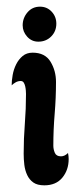

<svg xmlns="http://www.w3.org/2000/svg" viewBox="-20 -553 235 576"><path d="M100 -533Q121 -533 135 -518Q149 -503 149 -482Q149 -459 133.5 -443.5Q118 -428 95 -428Q75 -428 61.5 -443Q48 -458 48 -477Q48 -499 62.5 -516Q77 -533 100 -533ZM78 -395Q115 -395 131.5 -368Q148 -341 148 -307Q148 -259 144 -211.5Q140 -164 140 -116Q140 -105 144.5 -94.5Q149 -84 163 -84Q174 -84 184 -94Q185 -89 185.5 -85Q186 -81 186 -76Q186 -43 167 -20Q148 3 113 3Q92 3 80 -5.5Q68 -14 61.5 -28Q55 -42 53 -58.5Q51 -75 51 -92Q51 -137 54.5 -181.5Q58 -226 58 -271Q58 -275 57.5 -281.5Q57 -288 55.5 -294.5Q54 -301 51 -305.5Q48 -310 42 -310Q34 -310 27 -306Q20 -302 15 -297Q15 -311 18 -328Q21 -345 28.5 -360Q36 -375 48 -385Q60 -395 78 -395Z"/></svg>

Font: Gloria
Style: Regular
Weight: 400
Designer: Peter Wiegel
Foundry: Peter Wiegel
Version: Version 1.000